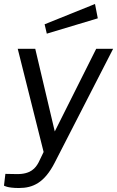

<svg xmlns="http://www.w3.org/2000/svg" viewBox="-39 -775 588 964"><path d="M56 169C127 169 184 142 235 43L529 -530H444L236 -115L138 -530H50L180 -12L155 40C140 68 116 101 42 99L-12 98L-19 157C-19 157 -3 169 56 169ZM185 -653 196 -606 452 -683 438 -755Z"/></svg>

Font: Cheyenne Sans
Style: Italic
Weight: 400
Italic angle: -8.13011°
Designer: The Public Sans project authors (U.S. Web Design System), Libre Franklin designed by Pablo Impallari and Rodrigo Fuenzal
Foundry: The Cheyenne Sans Project Authors
Version: Version 2.007